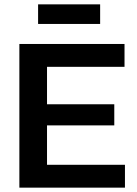

<svg xmlns="http://www.w3.org/2000/svg" viewBox="-20 -862 629 882"><path d="M69 0V-660H196V0ZM152 0V-105H554V0ZM152 -286V-383H505V-286ZM152 -555V-660H552V-555ZM155 -752V-842H440V-752Z"/></svg>

Font: Bricolage Grotesque 36pt SemiBold
Style: Regular
Weight: 600
Designer: Mathieu Triay
Foundry: Atelier Triay
Version: Version 1.001;gftools[0.9.33.dev8+g029e19f]